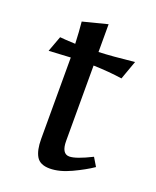

<svg xmlns="http://www.w3.org/2000/svg" viewBox="-118 -665 605 747"><g transform="rotate(20 184.5 -292.0)"><path d="M202 -112Q202 -59 234 -59Q261 -59 325 -91L346 -56Q314 -34 266 -11.5Q218 11 178 11Q138 11 123 -14Q108 -39 108 -86V-423L18 -418L42 -483Q60 -481 106 -479Q104 -529 100 -569L202 -595V-480Q256 -482 349 -492L321 -414Q267 -422 202 -424Z"/></g></svg>

Font: Asul
Style: Regular
Weight: 400
Version: Version 1.001